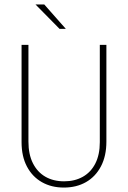

<svg xmlns="http://www.w3.org/2000/svg" viewBox="-20 -824 568 852"><path d="M263.2 8.3Q208.3 8.3 166 -15.6Q123.6 -39.6 99.7 -84.7Q75.7 -129.9 75.7 -193.1V-625H106.2V-195.8Q106.2 -138.9 126 -99.7Q145.8 -60.4 181.2 -39.9Q216.7 -19.4 264.6 -19.4Q311.8 -19.4 347.6 -39.6Q383.3 -59.7 403.1 -98.6Q422.9 -137.5 422.9 -193.1V-625H452.1V-195.8Q452.1 -131.9 428.1 -86.1Q404.2 -40.3 361.8 -16Q319.4 8.3 263.2 8.3ZM244.4 -695.8 137.5 -804.2H176.4L272.2 -695.8Z"/></svg>

Font: Afacad Flux Thin
Style: Regular
Weight: 250
Designer: Kristian Moeller
Foundry: Dicotype
Version: Version 1.100